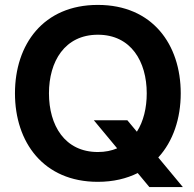

<svg xmlns="http://www.w3.org/2000/svg" viewBox="-20 -736 796 789"><path d="M365.7 -241.7 461.4 -126.5C438.5 -116.7 412.1 -111.3 382.3 -111.3C245.6 -111.3 181.2 -221.2 181.2 -352.5C181.2 -482.9 245.6 -593.3 382.3 -593.3C518.6 -593.3 583 -482.9 583 -352.5C583 -293 569.8 -237.3 542.5 -194.8L503.4 -241.7ZM41.5 -352.5C41.5 -151.9 158.2 11.2 381.8 11.2C381.8 11.2 381.8 11.2 382.3 11.2C445.3 11.2 500 -2 545.9 -24.9L593.8 32.7H731.4L630.4 -88.9C691.4 -155.3 722.7 -249 722.7 -352.5C722.7 -553.7 606 -715.8 382.3 -715.8C382.3 -715.8 382.3 -715.8 382.3 -715.8H381.8C158.2 -715.8 41.5 -553.7 41.5 -352.5Z"/></svg>

Font: Wand UI Pro Bold
Style: Regular
Weight: 700
Designer: Andreas Faust
Version: Version 1.003;FEAKit 1.0